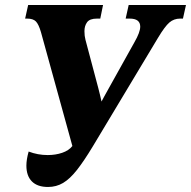

<svg xmlns="http://www.w3.org/2000/svg" viewBox="-20 -734 760 764"><path d="M171 10Q129 10 107 -12Q85 -34 85 -75Q85 -99 94 -131Q130 -117 170 -117Q201 -117 227.5 -126Q254 -135 268 -153L143 -606Q134 -637 123 -648.5Q112 -660 88 -660H80L92 -714H390L379 -660H366Q337 -660 326.5 -645.5Q316 -631 316 -610Q316 -591 320 -576L371 -384Q375 -369 378 -356Q381 -343 384 -330Q390 -341 395.5 -351.5Q401 -362 408 -374L515 -566Q538 -606 538 -628Q538 -660 496 -660H480L492 -714H720L708 -660H697Q672 -660 654 -644.5Q636 -629 609 -584L349 -151Q314 -93 286 -57.5Q258 -22 231 -6Q204 10 171 10Z"/></svg>

Font: Noto Serif Condensed ExtraBold
Style: Italic
Weight: 800
Width: 3
Italic angle: -12°
Designer: Monotype Design Team
Foundry: Monotype Imaging Inc.
Version: Version 2.014; ttfautohint (v1.8.4.7-5d5b)